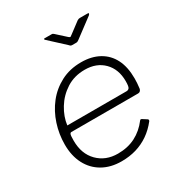

<svg xmlns="http://www.w3.org/2000/svg" viewBox="-177 -863 931 995"><g transform="rotate(-30 289.0 -366.0)"><path d="M263 10Q198 10 150 -17.5Q102 -45 76 -95Q50 -145 50 -212Q50 -274 69 -332.5Q88 -391 124.5 -437.5Q161 -484 214.5 -512Q268 -540 336 -540Q398 -540 443 -515Q488 -490 511.5 -443.5Q535 -397 535 -329Q535 -315 534 -300.5Q533 -286 531 -270Q530 -263 525 -257.5Q520 -252 512 -252H112Q106 -252 103 -244.5Q100 -237 100 -207Q100 -128 146.5 -81Q193 -34 266 -34Q325 -34 371 -57.5Q417 -81 451 -126Q455 -130 457.5 -129.5Q460 -129 463 -127L488 -111Q494 -107 490 -99Q461 -62 426 -38Q391 -14 350.5 -2Q310 10 263 10ZM465 -292Q476 -292 482 -300Q488 -308 488 -340Q488 -411 445.5 -454Q403 -497 333 -497Q270 -497 222.5 -466.5Q175 -436 146 -388.5Q117 -341 111 -292ZM430 -737Q435 -740 438.5 -741Q442 -742 446 -742H491Q498 -742 498.5 -739Q499 -736 493 -730L382 -647Q379 -645 375 -642.5Q371 -640 365 -640H342Q334 -640 330.5 -643.5Q327 -647 323 -651L234 -733Q230 -737 230 -739.5Q230 -742 235 -742H276Q281 -742 284 -740.5Q287 -739 291 -735L345 -686Q353 -680 354.5 -681Q356 -682 366 -689Z"/></g></svg>

Font: Libre Franklin ExtraLight
Style: Italic
Weight: 250
Italic angle: -8°
Designer: Pablo Impallari, Rodrigo Fuenzalida, Nhung Nguyen
Foundry: Impallari Type
Version: Version 3.000